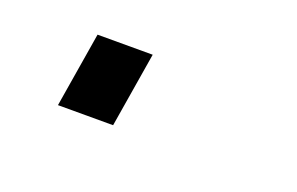

<svg xmlns="http://www.w3.org/2000/svg" viewBox="-36 -18 522 337"><g transform="rotate(20 225.0 150.0)"><path d="M81 220 104 80H207L184 220Z"/></g></svg>

Font: Iosevka Etoile Oblique
Style: Bold
Weight: 700
Italic angle: -9°
Designer: Belleve Invis
Foundry: Belleve Invis
Version: Version 15.5.2; ttfautohint (v1.8.4)